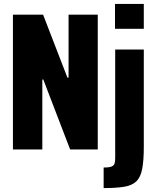

<svg xmlns="http://www.w3.org/2000/svg" viewBox="-20 -763 798 980"><path d="M46 0V-688H200L324 -367H330V-688H479V0H338L201 -357H196V0ZM567 -616V-743H714V-616ZM509 197V92Q538 92 550.5 86.5Q563 81 565.5 69Q568 57 568 40V-510H714V-15Q714 58 705.5 100.5Q697 143 675 163.5Q653 184 612.5 190.5Q572 197 509 197Z"/></svg>

Font: Saira Condensed ExtraBold
Style: Regular
Weight: 800
Width: 3
Designer: Hector Gatti with collaboration of the Omnibus-Type team
Foundry: Omnibus-Type
Version: Version 1.101